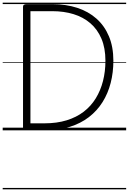

<svg xmlns="http://www.w3.org/2000/svg" viewBox="-20 -968 957 1426"><path d="M178 0Q151 0 151 -19V-918Q151 -928 158 -932.5Q165 -937 179 -937H369Q470 -937 553 -910Q636 -883 696 -830Q756 -777 789 -698.5Q822 -620 822 -517Q822 -430 802 -352Q782 -274 741.5 -209.5Q701 -145 640 -98Q579 -51 497 -25.5Q415 0 311 0ZM206 -52H310Q402 -52 475 -74.5Q548 -97 602 -138.5Q656 -180 691.5 -238Q727 -296 745 -366.5Q763 -437 763 -517Q763 -611 733.5 -680.5Q704 -750 651 -795.5Q598 -841 526 -863Q454 -885 369 -885H206ZM0 428H917V438H0ZM0 -20H917V0H0ZM0 -505H917V-500H0ZM0 -948H917V-938H0Z"/></svg>

Font: Playwrite US Modern Guides
Style: Regular
Weight: 400
Designer: Veronika Burian, José Scaglione
Foundry: TypeTogether
Version: Version 1.003